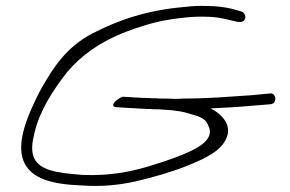

<svg xmlns="http://www.w3.org/2000/svg" viewBox="-20 -627 969 641"><path d="M63 -80C89 -32 149 -12 250 -8C319 -3 376 -9 431 -21C491 -35 550 -52 601 -72C665 -98 723 -123 739 -174C751 -214 718 -248 683 -265C725 -267 780 -270 821 -274L884 -279C889 -280 893 -282 896 -286C904 -297 897 -318 881 -315L818 -309C741 -304 676 -298 594 -298C582 -297 573 -297 561 -297C545 -298 530 -298 514 -298C506 -299 495 -299 487 -299C479 -300 470 -300 462 -300C435 -301 410 -303 392 -304C382 -306 336 -271 370 -269C393 -267 428 -266 457 -264H459C467 -263 475 -263 481 -263C489 -262 500 -262 510 -262C526 -261 538 -260 554 -259L582 -255C594 -253 605 -250 617 -246C652 -237 668 -229 676 -206C693 -172 661 -146 631 -130C596 -111 537 -90 490 -76C428 -56 352 -39 256 -43C167 -50 116 -58 95 -97C83 -121 87 -151 95 -183C113 -259 156 -324 203 -385C252 -443 315 -488 401 -521C440 -536 496 -554 542 -561C580 -567 625 -573 672 -571C690 -571 713 -568 735 -563L773 -554C781 -553 784 -553 789 -555C805 -561 800 -583 788 -588L757 -597C728 -604 699 -607 672 -607C646 -608 624 -607 598 -604C467 -593 371 -558 288 -515C200 -469 158 -400 121 -337C108 -314 96 -289 85 -264C65 -218 33 -135 63 -80Z"/></svg>

Font: Stray Cat
Style: SuExt
Weight: 400
Version: Version 1.0